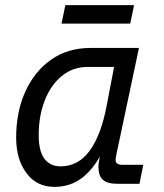

<svg xmlns="http://www.w3.org/2000/svg" viewBox="-20 -717 640 749"><path d="M192 12Q123 12 83 -42Q43 -96 43 -180Q43 -280 78.5 -359Q114 -438 179 -484Q244 -530 334 -530H522L442 -152Q438 -133 434.5 -117Q431 -101 431 -92Q431 -83 438 -78.5Q445 -74 458 -74H539L524 0H438Q399 0 381.5 -15.5Q364 -31 364 -68Q364 -79 367 -93Q370 -107 375 -123Q380 -139 386 -157H396Q371 -101 340.5 -63Q310 -25 273.5 -6.5Q237 12 192 12ZM216 -68Q285 -68 329.5 -128.5Q374 -189 396 -304L425 -456H323Q264 -456 221 -420.5Q178 -385 154.5 -325Q131 -265 131 -190Q131 -127 153.5 -97.5Q176 -68 216 -68ZM220 -625 235 -697H503L488 -625Z"/></svg>

Font: Geist Mono
Style: Italic
Weight: 400
Italic angle: -12°
Monospace: yes
Designer: Basement.studio, Andrés Briganti, Mateo Zaragoza
Foundry: Basement.studio, Vercel, Andrés Briganti, Guido Ferreyra, Mateo Zaragoza
Version: Version 1.500